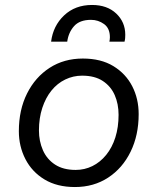

<svg xmlns="http://www.w3.org/2000/svg" viewBox="-20 -745 635 774"><path d="M282 9Q210 9 159.5 -21.5Q109 -52 82.5 -103.5Q56 -155 56 -216Q56 -302 89 -368Q122 -434 180 -471.5Q238 -509 314 -509Q387 -509 437 -478.5Q487 -448 513 -397.5Q539 -347 539 -285Q539 -200 506.5 -133.5Q474 -67 416 -29Q358 9 282 9ZM285 -60Q321 -60 352.5 -75.5Q384 -91 408 -120.5Q432 -150 445 -191Q458 -232 458 -282Q458 -326 442.5 -361.5Q427 -397 394.5 -418.5Q362 -440 311 -440Q275 -440 243 -424.5Q211 -409 187.5 -380Q164 -351 150.5 -310Q137 -269 137 -219Q137 -176 153 -139.5Q169 -103 202 -81.5Q235 -60 285 -60ZM186 -577Q194 -641 238.5 -683Q283 -725 351 -725Q412 -725 448.5 -690.5Q485 -656 485 -605Q485 -598 484.5 -591.5Q484 -585 482 -577H421Q422 -582 422.5 -586.5Q423 -591 423 -595Q423 -631 399.5 -648Q376 -665 347 -665Q301 -665 278.5 -639.5Q256 -614 251 -577Z"/></svg>

Font: Work Sans
Style: Italic
Weight: 400
Italic angle: -13°
Designer: Wei Huang
Foundry: Wei Huang
Version: Version 2.012